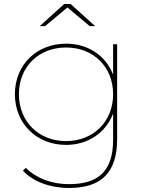

<svg xmlns="http://www.w3.org/2000/svg" viewBox="-20 -737 717 954"><path d="M308 -36C173 -36 74 -132 74 -269C74 -406 173 -501 308 -501C443 -501 542 -406 542 -269C542 -132 443 -36 308 -36ZM308 -17C419 -17 507 -79 542 -173V-43C542 110 472 178 323 178C236 178 161 149 108 97L94 111C143 165 229 197 323 197C483 197 562 121 562 -46V-517H542V-366C507 -459 419 -520 308 -520C163 -520 54 -416 54 -269C54 -122 163 -17 308 -17ZM315 -700 426 -607H453L331 -717H299L177 -607H204Z"/></svg>

Font: Montserrat-Alt1 Thin
Style: Regular
Weight: 100
Designer: Differentunic
Foundry: Differentunic
Version: Version 7.222